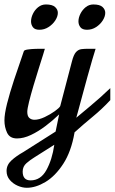

<svg xmlns="http://www.w3.org/2000/svg" viewBox="-27 -616 522 874"><path d="M95.2 238.8Q74.7 238.8 53.5 229.5Q32.2 220.2 17.6 203.1Q2.9 186 2.9 162.1Q2.9 134.8 24.9 114.5Q46.9 94.2 79.1 76.2L226.1 -17.1L242.2 -95.2Q213.9 -67.9 180.7 -42.7Q147.5 -17.6 114 -1.7Q80.6 14.2 50.3 14.2Q17.6 14.2 5.4 -11.5Q-6.8 -37.1 -6.8 -67.9Q-6.8 -96.7 5.1 -144.3Q17.1 -191.9 37.1 -252.7Q57.1 -313.5 81.1 -381.8Q82 -388.2 98.9 -390.6Q115.7 -393.1 134.5 -393.6Q153.3 -394 160.2 -394H177.2Q177.2 -392.6 169.2 -367.2Q161.1 -341.8 149.2 -303.7Q137.2 -265.6 125.2 -225.3Q113.3 -185.1 105.2 -152.6Q97.2 -120.1 97.2 -106.9Q97.2 -86.9 106.7 -78.9Q116.2 -70.8 129.9 -70.8Q150.4 -70.8 176.3 -83Q202.1 -95.2 222.7 -110.1Q243.2 -125 247.1 -132.8L300.3 -335.9Q308.1 -366.7 318.8 -378.7Q329.6 -390.6 343.8 -392.3Q357.9 -394 375 -394H408.2Q403.3 -379.9 393.1 -344.5Q382.8 -309.1 370.6 -264.9Q358.4 -220.7 347.2 -179Q335.9 -137.2 328.4 -109.4Q320.8 -81.5 320.3 -80.1L326.2 -85Q358.9 -112.3 382.8 -132.3Q406.7 -152.3 428.2 -171.4Q449.7 -190.4 475.1 -214.8V-160.2Q438 -120.1 395.3 -85Q352.5 -49.8 312 -13.2V-11.2Q296.9 74.7 260.7 130.1Q224.6 185.5 180.2 212.2Q135.7 238.8 95.2 238.8ZM112.3 205.1Q158.2 205.1 184.3 158Q210.4 110.8 220.2 43L129.9 100.1Q111.3 111.3 93.8 126.5Q76.2 141.6 76.2 165Q76.2 205.1 112.3 205.1ZM369.1 -480.5Q348.1 -480.5 339.1 -491.9Q330.1 -503.4 330.1 -518.6Q330.1 -535.2 338.9 -553Q347.7 -570.8 363 -583.3Q378.4 -595.7 397.9 -595.7Q427.2 -595.7 439.7 -584.2Q452.1 -572.8 452.1 -557.6Q452.1 -541 440.7 -522.9Q429.2 -504.9 410.4 -492.7Q391.6 -480.5 369.1 -480.5ZM152.3 -480.5Q131.8 -480.5 123 -491.9Q114.3 -503.4 114.3 -518.6Q114.3 -535.2 122.8 -553Q131.3 -570.8 146.7 -583.3Q162.1 -595.7 182.1 -595.7Q210.9 -595.7 223.6 -584.2Q236.3 -572.8 236.3 -557.6Q236.3 -541 224.6 -522.9Q212.9 -504.9 193.8 -492.7Q174.8 -480.5 152.3 -480.5Z"/></svg>

Font: Norican
Style: Regular
Weight: 400
Designer: Vernon Adams
Foundry: Vernon Adams
Version: Version 1.100; ttfautohint (v1.8.4.7-5d5b);gftools[0.9.33]